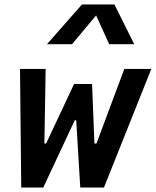

<svg xmlns="http://www.w3.org/2000/svg" viewBox="-20 -834 693 854"><path d="M69 -527.5 74.5 0H172.5L312.5 -299H319L337 0H442.5L653 -527.5H533L409 -195.5H400L389.5 -460.5H309.5L185 -195.5H177.5L183 -527.5ZM189 -637.5H300.5L407.5 -765.5L465.5 -637.5H577L489 -814H344.5Z"/></svg>

Font: Monaspace Neon SemiBold
Style: Italic
Weight: 600
Italic angle: -11°
Designer: Riley Cran & the Lettermatic Team
Foundry: Lettermatic
Version: Version 1.200 (Monaspace Neon)